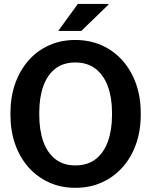

<svg xmlns="http://www.w3.org/2000/svg" viewBox="-20 -919 746 950"><path d="M353 10.3Q281.2 10.3 222.2 -16.6Q163.1 -43.5 120.4 -92Q77.6 -140.6 54.7 -206.3Q31.7 -272 31.7 -350.1V-360.8Q31.7 -438.5 54.7 -504.2Q77.6 -569.8 120.1 -618.7Q162.6 -667.5 221.7 -694.3Q280.8 -721.2 352.5 -721.2Q424.8 -721.2 484.4 -694.3Q543.9 -667.5 586.9 -618.7Q629.9 -569.8 653.1 -504.2Q676.3 -438.5 676.3 -360.8V-350.1Q676.3 -272 653.1 -206.3Q629.9 -140.6 586.9 -92Q543.9 -43.5 484.6 -16.6Q425.3 10.3 353 10.3ZM353 -100.6Q413.6 -100.6 453.6 -131.8Q493.7 -163.1 513.9 -219.2Q534.2 -275.4 534.2 -350.1V-361.8Q534.2 -435.5 513.7 -491.5Q493.2 -547.4 452.9 -578.6Q412.6 -609.9 352.5 -609.9Q293 -609.9 253.4 -578.9Q213.9 -547.9 194.1 -492.2Q174.3 -436.5 174.3 -361.8V-350.1Q174.3 -275.4 194.1 -219.2Q213.9 -163.1 253.7 -131.8Q293.5 -100.6 353 -100.6ZM268.1 -766.1 365.2 -899.4H516.1L517.1 -896.5L382.3 -766.1H272Z"/></svg>

Font: Robotiche
Style: Bold
Weight: 700
Designer: Google
Version: Version 2.001